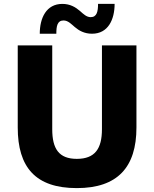

<svg xmlns="http://www.w3.org/2000/svg" viewBox="-20 -953 792 985"><path d="M184 -780H269C269 -819 274 -848 306 -848C329 -848 345 -830 364 -814C385 -796 413 -780 452 -780C535 -780 568 -853 568 -933H483C483 -894 477 -865 445 -865C424 -865 408 -881 391 -896C368 -916 340 -933 300 -933C217 -933 184 -860 184 -780ZM71 -720V-299C71 -95 162 12 374 12C583 12 680 -95 680 -299V-720H503V-290C503 -190 467 -138 374 -138C282 -138 248 -190 248 -290V-720Z"/></svg>

Font: Kufam Arabic Latin Roman Bold
Style: Regular
Weight: 700
Designer: Wael Morcos & Artur Schmal
Version: Version 1.200;PS 001.200;hotconv 1.0.88;makeotf.lib2.5.64775